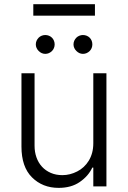

<svg xmlns="http://www.w3.org/2000/svg" viewBox="-20 -899 617 926"><path d="M83.5 -192.1V-545.5H146.7V-196Q146.7 -165.8 155.9 -139.9Q165.1 -114 182.5 -95Q199.9 -76 224.8 -65.2Q249.6 -54.3 280.9 -54.3Q317.5 -54.3 352.3 -72.1Q369.3 -80.6 383.5 -93.8Q397.7 -106.9 408.2 -124.1Q418.7 -141.3 424.4 -162.5Q430 -183.6 430 -208.5V-545.5H493.3V0H430V-90.6H425.1Q406.6 -50.1 364.3 -21Q323.5 7.1 262.8 7.1Q185 7.1 133.9 -44Q83.5 -94.5 83.5 -192.1ZM140.6 -878.6H437.9V-823.5H140.6ZM334.5 -684.7Q334.5 -694.2 338.2 -702.6Q342 -710.9 348.2 -717.2Q354.4 -723.4 362.7 -726.7Q371.1 -730.1 380 -730.1Q389.6 -730.1 397.9 -726.7Q406.2 -723.4 412.5 -717.2Q418.7 -710.9 422.1 -702.6Q425.4 -694.2 425.4 -684.7Q425.4 -675.8 422.1 -667.4Q418.7 -659.1 412.5 -652.9Q406.2 -646.7 397.9 -642.9Q389.6 -639.2 380 -639.2Q371.1 -639.2 362.9 -642.9Q354.8 -646.7 348.4 -653.1Q342 -659.4 338.2 -667.6Q334.5 -675.8 334.5 -684.7ZM152.7 -684.7Q152.7 -694.2 156.4 -702.6Q160.2 -710.9 166.4 -717.2Q172.6 -723.4 180.9 -726.7Q189.3 -730.1 198.2 -730.1Q207.7 -730.1 216.1 -726.7Q224.4 -723.4 230.6 -717.2Q236.9 -710.9 240.2 -702.6Q243.6 -694.2 243.6 -684.7Q243.6 -675.8 240.2 -667.4Q236.9 -659.1 230.6 -652.9Q224.4 -646.7 216.1 -642.9Q207.7 -639.2 198.2 -639.2Q189.3 -639.2 181.1 -642.9Q172.9 -646.7 166.5 -653.1Q160.2 -659.4 156.4 -667.6Q152.7 -675.8 152.7 -684.7Z"/></svg>

Font: Inter P Light
Style: Regular
Weight: 300
Designer: Rasmus Andersson
Foundry: rsms
Version: Version 3.018;git-588b23468